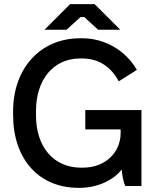

<svg xmlns="http://www.w3.org/2000/svg" viewBox="-20 -894 758 923"><path d="M194 -751H300L367 -812H385L452 -751H558L435 -874H317ZM357 9H365C446 9 525 -27 565 -79C567 -51 574 -17 582 0H660V-365H390V-272H560V-255C560 -159 484 -88 379 -88H370C238 -88 153 -187 153 -340V-360C153 -512 237 -613 366 -613H375C455 -613 514 -572 551 -503L638 -558C584 -652 483 -710 376 -710H365C176 -710 43 -568 43 -359V-341C43 -130 166 9 357 9Z"/></svg>

Font: Fixel Text Medium
Style: Regular
Weight: 500
Width: 4
Designer: AlfaBravo + MacPaw
Foundry: Kyrylo Tkachov, Marchela Mozhyna, Serhii Makarenko, Maria Weinstein, Zakhar Kryvoshyya
Version: Version 1.211